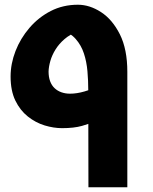

<svg xmlns="http://www.w3.org/2000/svg" viewBox="-20 -792 645 812"><path d="M394.2 -283.2 398.7 -431Q369.6 -414.5 337.2 -405.2Q304.8 -395.8 276.1 -395.8Q256.5 -395.8 239.9 -401.7Q223.2 -407.5 210.8 -419.2Q198.4 -430.9 191.9 -448.7Q185.4 -466.4 185.4 -489.9Q186.1 -510.5 193.1 -534.8Q200.1 -559.2 214.9 -582.9Q229.7 -606.7 252.8 -626.6Q275.9 -646.6 308.4 -658.7L237.4 -667.8Q277.1 -653.4 300.3 -627Q323.5 -600.6 334.9 -565.8Q346.3 -531.1 349.8 -490.9Q353.3 -450.8 353.3 -407.9L354 0H518.5V-488Q518.5 -584 486.9 -646.9Q455.2 -709.8 407.1 -740.9Q359 -772 309.3 -772Q246.5 -772 194.6 -745.4Q142.8 -718.7 104.6 -674.2Q66.4 -629.6 45.6 -576.1Q24.8 -522.5 24.8 -468.4Q24.8 -408.6 44.8 -366.9Q64.9 -325.3 97.8 -299.2Q130.7 -273.1 168.9 -261.5Q207.2 -250 242.6 -250Q292.9 -250 326.8 -259.6Q360.8 -269.3 394.2 -283.2Z"/></svg>

Font: Kufam
Style: Regular
Weight: 400
Designer: Wael Morcos, Artur Schmal
Foundry: Original Type
Version: Version 1.301; ttfautohint (v1.8.3)